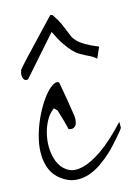

<svg xmlns="http://www.w3.org/2000/svg" viewBox="-138 -1015 784 1091"><g transform="rotate(-15 254.0 -469.5)"><path d="M85 -34.2Q48.8 -61.5 32.7 -100.1Q16.6 -138.7 15.1 -184.1Q13.7 -229.5 24.9 -277.3Q36.1 -325.2 54.7 -370.1Q73.2 -415 96.2 -453.6Q119.1 -492.2 142.6 -519Q166 -545.9 186.5 -557.1Q207 -568.4 219.7 -558.6Q221.7 -547.9 227.1 -519Q232.4 -490.2 237.8 -457.5Q243.2 -424.8 247.6 -396Q252 -367.2 253.9 -356.4Q255.9 -343.8 254.9 -329.6Q253.9 -315.4 249 -304.2Q244.1 -293 232.9 -287.6Q221.7 -282.2 203.1 -288.1Q202.1 -294.9 197.8 -311.5Q193.4 -328.1 188 -347.2Q182.6 -366.2 177.2 -383.3Q171.9 -400.4 169.9 -407.2L153.3 -423.8Q123 -403.3 103 -365.2Q83 -327.1 74.2 -282.7Q65.4 -238.3 69.8 -193.8Q74.2 -149.4 92.3 -115.7Q110.4 -82 143.1 -64.9Q175.8 -47.9 225.1 -59.6Q274.4 -71.3 340.8 -116.7Q407.2 -162.1 492.2 -253.9V-219.7Q492.2 -216.8 480.5 -202.1Q468.8 -187.5 452.1 -168.5Q435.5 -149.4 418.5 -130.9Q401.4 -112.3 389.6 -101.6Q357.4 -71.3 320.8 -45.9Q284.2 -20.5 245.1 -7.8Q206.1 4.9 165.5 0.5Q125 -3.9 85 -34.2ZM463.9 -632.8Q449.2 -646.5 434.1 -654.3Q418.9 -662.1 403.8 -669.4Q388.7 -676.8 371.6 -687Q354.5 -697.3 336.4 -716.3Q318.4 -735.4 297.4 -766.1Q276.4 -796.9 252.9 -846.7L53.7 -621.1Q41 -618.2 34.2 -624Q27.3 -629.9 24.9 -640.1Q22.5 -650.4 23.9 -660.6Q25.4 -670.9 28.3 -676.8Q29.3 -679.7 28.3 -679.7Q27.3 -679.7 30.8 -684.6Q34.2 -689.5 45.4 -702.1Q56.6 -714.8 83 -743.2Q109.4 -771.5 153.8 -818.4Q198.2 -865.2 267.6 -938.5Q269.5 -942.4 275.9 -940.4Q282.2 -938.5 284.2 -935.5Q307.6 -901.4 319.3 -875.5Q331.1 -849.6 338.4 -830.1Q345.7 -810.5 353 -794.4Q360.4 -778.3 375.5 -763.2Q390.6 -748 417.5 -731.9Q444.3 -715.8 492.2 -696.3Z"/></g></svg>

Font: Over the Rainbow
Style: Regular
Weight: 400
Designer: Kimberly Geswein
Foundry: Kimberly Geswein
Version: Version 1.002 2010